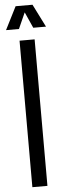

<svg xmlns="http://www.w3.org/2000/svg" viewBox="-67 -1092 375 1122"><g transform="rotate(-5 120.0 -531.0)"><path d="M75.7 0V-859.4H164.1V0ZM2.4 -927.7 70.3 -1062H169.4L236.8 -927.7H162.1L120.1 -1021.5L78.1 -927.7Z"/></g></svg>

Font: AntonioLight
Style: Regular
Weight: 300
Designer: Vernon Adams
Foundry: Vernon Adams
Version: Version 1.002